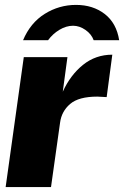

<svg xmlns="http://www.w3.org/2000/svg" viewBox="-20 -763 506 783"><path d="M77 -530H255L236 -389Q267 -457 318.5 -498.5Q370 -540 438 -540L415 -367Q387 -369 377 -369Q301 -369 266 -339Q231 -309 225 -263L188 0H3ZM362 -599Q353 -624 328.5 -641Q304 -658 278 -658Q250 -658 222.5 -641.5Q195 -625 176 -599H74Q104 -670 162.5 -706.5Q221 -743 290 -743Q359 -743 407 -706Q455 -669 466 -599Z"/></svg>

Font: Morrison ExtraBold
Style: Regular
Weight: 800
Designer: Pablo Impallari, Rodrigo Fuenzalida (Modified by Dan O. Williams)
Version: Version 0.03;June 6, 2019;FontCreator 11.5.0.2425 64-bit; tt